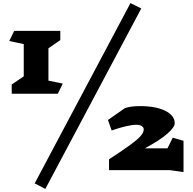

<svg xmlns="http://www.w3.org/2000/svg" viewBox="-20 -1024 1252 1245"><path d="M355 -416H56V-476L134 -529V-738L40 -758L72 -824H371V-764L294 -711V-501L387 -482ZM274 201 205 165 826 -1004 896 -969ZM1170 92 1080 79H687V9Q779 -51 826.5 -86Q874 -121 893 -143.5Q912 -166 912 -185Q912 -198 899 -206.5Q886 -215 866 -215Q811 -215 704 -178L680 -246L790 -323Q829 -336 888 -336Q990 -336 1051.5 -305.5Q1113 -275 1113 -225Q1113 -199 1065 -157Q1017 -115 919 -62H1066L1100 -131L1170 -111Z"/></svg>

Font: Inknut Antiqua Black
Style: Regular
Weight: 900
Designer: Claus Eggers Sørensen
Foundry: Claus Eggers Sørensen
Version: Version 1.003; ttfautohint (v1.8.2) -l 8 -r 50 -G 200 -x 14 